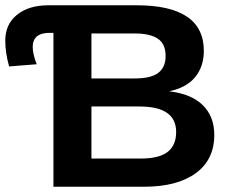

<svg xmlns="http://www.w3.org/2000/svg" viewBox="-20 -708 876 728"><path d="M792.5 -196.3Q792.5 -102.5 722.2 -51.3Q651.9 0 526.9 0H182.6V-583.5H168.9Q104 -583.5 104 -529.8Q104 -503.9 119.1 -464.4L14.6 -456.1Q0 -507.3 0 -554.2Q0 -616.2 44.7 -652.1Q89.4 -688 163.1 -688H497.6Q752.9 -688 752.9 -515.1Q752.9 -456.5 720.5 -416.3Q688 -376 621.6 -361.8Q705.1 -352.1 748.8 -309.3Q792.5 -266.6 792.5 -196.3ZM607.9 -495.6Q607.9 -542 578.1 -561.5Q548.3 -581.1 490.7 -581.1H326.7V-410.6H491.7Q552.7 -410.6 580.3 -431.9Q607.9 -453.1 607.9 -495.6ZM647.9 -207.5Q647.9 -304.2 509.3 -304.2H326.7V-106.9H514.6Q583.5 -106.9 615.7 -132.1Q647.9 -157.2 647.9 -207.5Z"/></svg>

Font: Arimo
Style: Bold
Weight: 700
Designer: Steve Matteson
Foundry: Monotype Imaging Inc.
Version: Version 1.33